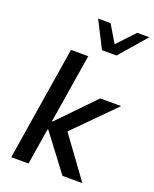

<svg xmlns="http://www.w3.org/2000/svg" viewBox="-168 -1023 894 1116"><g transform="rotate(20 279.0 -465.0)"><path d="M42 0 155 -705H262L193 -278H198L411 -498H541L282 -237L280 -277L482 0H359L190 -224H185L149 0ZM325 -765 241 -930H318L382 -823L483 -930H558L415 -765Z"/></g></svg>

Font: Nunito Sans 7pt SemiCondensed SemiBold
Style: Italic
Weight: 600
Width: 4
Italic angle: -9°
Designer: Vernon Adams
Foundry: Vernon Adams
Version: Version 3.101;gftools[0.9.27]